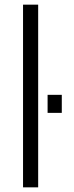

<svg xmlns="http://www.w3.org/2000/svg" viewBox="-20 -805 318 825"><path d="M79 0H144V-785H79ZM184.5 -397.5V-320H245.5V-397.5Z"/></svg>

Font: Anybody SemiExpanded Light
Style: Regular
Weight: 300
Width: 6
Version: Version 1.113;gftools[0.9.25]